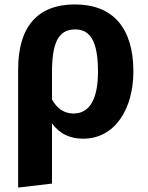

<svg xmlns="http://www.w3.org/2000/svg" viewBox="-20 -610 670 868"><path d="M319 -590C147 -590 62 -486 62 -296V238L215 220V-52C253 -1 301 17 356 17C500 17 583 -118 583 -287C583 -484 490 -590 319 -590ZM313 -97C272 -97 240 -116 215 -160V-280C215 -414 242 -477 320 -477C384 -477 423 -430 423 -286C423 -157 382 -97 313 -97Z"/></svg>

Font: Glow Sans TC Normal
Style: Bold
Weight: 700
Designer: Ryoko NISHIZUKA (kana, bopomofo & ideographs); Paul D. Hunt (Latin, Greek & Cyrillic); Sandoll Communications, Soo-young
Version: Version 0.93